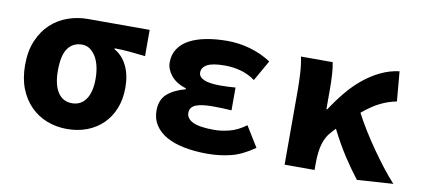

<svg xmlns="http://www.w3.org/2000/svg" viewBox="-55 -684 1909 871"><g transform="rotate(10 900.0 -248.0)"><path d="M284 12Q235 12 192 -4.5Q149 -21 116.5 -53.5Q84 -86 65.5 -133Q47 -180 47 -242Q47 -306 67.5 -354Q88 -402 122 -433.5Q156 -465 200 -480.5Q244 -496 291 -496H576V-375Q556 -377 538.5 -379Q521 -381 504.5 -382.5Q488 -384 470.5 -385Q453 -386 434 -386V-382Q472 -361 492.5 -318.5Q513 -276 513 -219Q513 -165 496 -122.5Q479 -80 448.5 -50Q418 -20 376 -4Q334 12 284 12ZM286 -107Q327 -107 350 -140Q373 -173 373 -234Q373 -263 367.5 -289Q362 -315 350.5 -334.5Q339 -354 323 -365.5Q307 -377 286 -377Q245 -377 221.5 -345.5Q198 -314 198 -242Q198 -177 221 -142Q244 -107 286 -107Z M930 12Q872 12 824 2.5Q776 -7 742 -26Q708 -45 689 -74Q670 -103 670 -141Q670 -191 700.5 -218Q731 -245 784 -259V-263Q737 -278 714 -307Q691 -336 691 -366Q691 -403 709 -430Q727 -457 759 -474Q791 -491 835.5 -499.5Q880 -508 933 -508Q986 -508 1038.5 -493Q1091 -478 1135 -449L1081 -354Q1049 -377 1013 -386.5Q977 -396 941 -396Q884 -396 859.5 -382.5Q835 -369 835 -346Q835 -303 935 -303Q969 -303 1005 -306V-201Q961 -204 919 -204Q865 -204 839.5 -193Q814 -182 814 -156Q814 -130 844 -115Q874 -100 944 -100Q975 -100 1012.5 -109.5Q1050 -119 1088 -147L1146 -53Q1089 -13 1037.5 -0.5Q986 12 930 12Z M1620 11Q1590 -27 1555.5 -79.5Q1521 -132 1486 -201Q1481 -196 1475.5 -190Q1470 -184 1465 -178Q1445 -157 1434 -121.5Q1423 -86 1423 -29V0H1285V-344Q1285 -373 1283 -415Q1281 -457 1273 -496H1419Q1424 -472 1426 -440.5Q1428 -409 1428 -374V-281H1432Q1460 -324 1492 -363Q1524 -402 1560.5 -432Q1597 -462 1638 -482Q1679 -502 1725 -508L1737 -371Q1697 -363 1661 -345Q1625 -327 1583 -292Q1602 -255 1626.5 -215.5Q1651 -176 1678 -137.5Q1705 -99 1732.5 -63.5Q1760 -28 1786 0Z"/></g></svg>

Font: Source Code Pro
Style: Bold
Weight: 700
Monospace: yes
Designer: Paul D. Hunt, Teo Tuominen
Foundry: Adobe Systems Incorporated
Version: Version 2.030;PS 1.000;hotconv 16.6.51;makeotf.lib2.5.65220